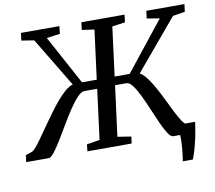

<svg xmlns="http://www.w3.org/2000/svg" viewBox="-126 -852 1248 1113"><g transform="rotate(-10 498.0 -295.0)"><path d="M861.5 153Q864.4 135.6 866.9 116Q869.4 96.3 871 76.2Q872.7 56.1 873.3 36.7Q874 17.3 872.6 0L817.8 -60.2H971.5Q964.3 -7.4 955.5 33.2Q946.7 73.8 937.7 103.3Q928.7 132.7 920.6 153ZM-33.3 0 -28.2 -40.3 9.1 -52.8Q19.4 -56.8 34.1 -74.1Q48.9 -91.5 67.9 -118.4Q86.9 -145.4 109 -176.8Q133.2 -210.9 159.1 -246.9Q184.9 -282.8 211.1 -314.5Q237.3 -346.1 262.6 -368.1Q287.9 -390.1 310.5 -396.4L135.2 -687L61.3 -698.6L66.5 -743H292.7L288.1 -698.6L209.2 -687.7L365.4 -399.5H452.3L489.9 -688.2L416.9 -698.6L422.4 -743H676.3L671.3 -698.6L594.8 -688L557.6 -399.5H646.1L874 -686.3L799 -698.6L804.6 -743H1029L1023.4 -698.6L951.7 -687L704 -392Q720.9 -382.8 738 -362Q755.1 -341.1 771.9 -312.9Q788.6 -284.7 804.8 -253.2Q821 -221.6 836 -190.6Q848.3 -165.1 859.9 -141.8Q871.6 -118.5 882.4 -100.2Q893.2 -81.8 902.5 -70.2Q911.8 -58.7 919.2 -56L963.4 -43.8L959 0H831.6Q817.9 0 801.4 -25.2Q784.9 -50.4 767.1 -90.3Q749.3 -130.2 730.5 -174.8Q711.8 -219.4 692.6 -259.4Q673.4 -299.3 654.7 -324.5Q636.1 -349.6 618.3 -349.6H551.2L512.7 -52.8L592.7 -40.3L587.2 0H326.9L331.2 -40.3L407.6 -52.8L445.7 -347.2H371.3Q352.1 -347.2 328.3 -322.2Q304.4 -297.1 278.3 -257.6Q252.1 -218 226 -173.6Q199.9 -129.2 175.8 -89.6Q151.6 -50.1 131.8 -25Q112.1 0 98.6 0Z"/></g></svg>

Font: Merriweather Light
Style: Italic
Weight: 300
Italic angle: -7.8°
Designer: Eben Sorkin
Foundry: Eben Sorkin
Version: Version 2.101